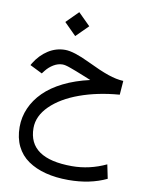

<svg xmlns="http://www.w3.org/2000/svg" viewBox="-103 -722 864 1125"><g transform="rotate(10 329.0 -159.5)"><path d="M205.1 -578.1 275.9 -648.9 347.7 -577.6 276.4 -506.8ZM408.2 -268.6Q391.1 -275.4 363.8 -286.6Q330.1 -300.3 317.1 -305.2Q304.2 -310.1 283.7 -317.6Q263.2 -325.2 252.2 -327.6Q241.2 -330.1 232.9 -330.1Q206.1 -330.1 179.9 -314.5Q153.8 -298.8 134.8 -274.4L121.6 -257.3L47.9 -293.9L55.2 -306.6Q86.9 -357.9 133.1 -387.5Q179.2 -417 233.4 -417Q284.2 -417 381.3 -370.1Q458 -333 507.8 -315.9Q557.6 -298.8 599.6 -296.9L593.3 -213.9Q463.4 -203.6 358.2 -165.5Q252.9 -127.4 191.2 -66.7Q129.4 -5.9 129.4 65.9Q129.4 247.1 389.6 247.1Q493.7 247.1 592.3 200.7L609.4 283.7Q511.2 330.6 382.8 330.6Q307.6 330.6 247.1 314.9Q186.5 299.3 141.6 268.3Q96.7 237.3 72.5 188Q48.3 138.7 48.3 73.7Q48.3 14.6 71.8 -38.8Q95.2 -92.3 139.9 -136.7Q184.6 -181.2 252.9 -215.1Q321.3 -249 408.2 -268.6Z"/></g></svg>

Font: Vazir WOL
Style: WOL
Weight: 400
Foundry: Based on Dejavu fonts, by Saber Rastikerdar
Version: Version 26.0.0